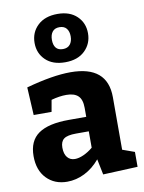

<svg xmlns="http://www.w3.org/2000/svg" viewBox="-95 -926 754 1004"><g transform="rotate(-10 282.5 -423.5)"><path d="M555 -79V0L371 8L354 -75Q318 -32 273 -9.5Q228 13 180 13Q113 13 71 -30.5Q29 -74 29 -149Q29 -230 82 -267Q135 -304 243 -304H336V-352Q336 -396 315.5 -415.5Q295 -435 253 -435Q216 -435 173 -423L162 -361H67L59 -509Q200 -548 295 -548Q491 -548 491 -381V-102ZM240 -97Q261 -97 286.5 -108.5Q312 -120 336 -140V-227H268Q222 -227 203.5 -213Q185 -199 185 -167Q185 -133 200 -115Q215 -97 240 -97ZM137 -731Q137 -787 175.5 -823.5Q214 -860 281 -860Q346 -860 383.5 -824Q421 -788 421 -733Q421 -678 383 -641Q345 -604 278 -604Q212 -604 174.5 -640Q137 -676 137 -731ZM329 -733Q329 -759 316.5 -774.5Q304 -790 279 -790Q254 -790 241.5 -774Q229 -758 229 -731Q229 -704 241 -689Q253 -674 278 -674Q303 -674 316 -690Q329 -706 329 -733Z"/></g></svg>

Font: Bitter Pro OGT
Style: Bold
Weight: 700
Designer: Sol Matas, and Bitter project Authors
Foundry: Sol Matas
Version: Version 2.110